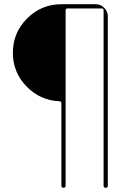

<svg xmlns="http://www.w3.org/2000/svg" viewBox="-20 -750 622 910"><path d="M262 -270Q170 -274 105.5 -340.5Q41 -407 41 -500Q41 -595 108.5 -662.5Q176 -730 271 -730H434Q457 -730 474 -713Q491 -696 491 -673V130Q491 140 481 140Q471 140 471 130V-701Q471 -710 463 -710H300Q291 -710 291 -701V130Q291 140 281 140Q271 140 271 130V-261Q271 -270 262 -270Z"/></svg>

Font: Rounded Mplus 1c Thin
Style: Regular
Weight: 250
Version: Version 1.059.20150529